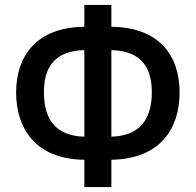

<svg xmlns="http://www.w3.org/2000/svg" viewBox="-20 -744 789 774"><path d="M429 -724H320V-636C124 -634 45 -515 45 -371C45 -229 121 -102 320 -100V10H429V-100C627 -103 704 -227 704 -371C704 -518 624 -634 429 -636ZM320 -542V-193C209 -196 157 -258 157 -372C157 -476 203 -539 320 -542ZM429 -542C545 -539 592 -477 592 -372C592 -261 541 -196 429 -193Z"/></svg>

Font: Noto Sans UI SemiCondensed Medium
Style: Regular
Weight: 500
Width: 4
Designer: Monotype Design Team
Foundry: Monotype Imaging Inc.
Version: Version 1.901